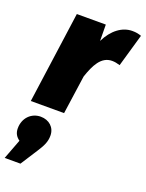

<svg xmlns="http://www.w3.org/2000/svg" viewBox="-188 -631 801 1052"><g transform="rotate(20 212.5 -104.5)"><path d="M396 -551C338 -551 283 -511 248 -439L247 -534H78L4 0H198L230 -225C254 -296 284 -359 348 -359C364 -359 377 -356 394 -351L449 -542C432 -548 418 -551 396 -551ZM85 62C32 62 -12 103 -12 165C-12 193 0 212 20 226L-24 342H68L131 244C157 204 170 178 170 142C170 94 134 62 85 62Z"/></g></svg>

Font: Fira Sans Heavy
Style: Italic
Weight: 900
Italic angle: -8°
Designer: bBox Type GmbH & Carrois Corporate GbR & Edenspiekermann AG
Foundry: bBox Type GmbH & Carrois Corporate GbR & Edenspiekermann AG
Version: Version 4.301;PS 004.301;hotconv 1.0.88;makeotf.lib2.5.64775